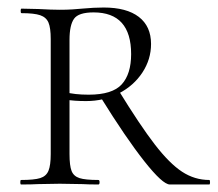

<svg xmlns="http://www.w3.org/2000/svg" viewBox="-20 -491 579 511"><path d="M242 0Q215 0 200 -1L139 -2L81 -1Q65 0 36 0Q34 0 34 -6Q34 -12 36 -12Q71 -12 87 -17Q103 -22 109 -36.5Q115 -51 115 -81V-387Q115 -417 109 -431Q103 -445 87 -450.5Q71 -456 37 -456Q35 -456 35 -462Q35 -468 37 -468L82 -467Q118 -465 139 -465Q158 -465 173 -466Q188 -467 198 -468Q230 -471 256 -471Q317 -471 349.5 -446Q382 -421 382 -374Q382 -333 359 -298Q336 -263 296.5 -242.5Q257 -222 209 -222Q177 -222 154 -226L153 -246Q178 -239 216 -239Q279 -239 304 -266.5Q329 -294 329 -347Q329 -458 229 -458Q189 -458 177 -441Q165 -424 165 -385V-81Q165 -50 170.5 -36Q176 -22 191.5 -17Q207 -12 242 -12Q245 -12 245 -6Q245 0 242 0ZM537 0H432Q413 0 364 -62Q315 -124 248 -232L294 -253Q353 -157 392 -106.5Q431 -56 464.5 -34Q498 -12 537 -12Q539 -12 539 -6Q539 0 537 0Z"/></svg>

Font: Cormorant SC Light
Style: Regular
Weight: 300
Designer: Christian Thalmann (Catharsis Fonts)
Foundry: Catharsis Fonts
Version: Version 4.000